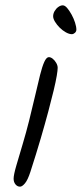

<svg xmlns="http://www.w3.org/2000/svg" viewBox="-20 -716 306 719"><path d="M163 -502Q170 -502 177.5 -496Q185 -490 190.5 -480.5Q196 -471 196 -462Q196 -453 192.5 -432Q189 -411 181 -377.5Q173 -344 161 -299Q149 -254 132.5 -197.5Q116 -141 94 -73Q84 -42 73.5 -29.5Q63 -17 55 -17Q45 -17 38 -25.5Q31 -34 31 -47Q31 -61 41 -95.5Q51 -130 64.5 -175Q78 -220 89 -264Q102 -316 112 -359.5Q122 -403 130 -435Q138 -467 146 -484.5Q154 -502 163 -502ZM266 -605Q266 -598 260.5 -593Q255 -588 249 -588Q239 -588 226.5 -595Q214 -602 203.5 -612.5Q193 -623 186 -634.5Q179 -646 179 -655Q179 -665 184.5 -674.5Q190 -684 198.5 -690Q207 -696 215 -696Q223 -696 231.5 -686Q240 -676 248 -661.5Q256 -647 261 -631.5Q266 -616 266 -605Z"/></svg>

Font: Kalam Variable Light
Style: Regular
Weight: 300
Designer: Lipi Raval, Jonny Pinhorn
Foundry: Indian Type Foundry
Version: Version 3.000